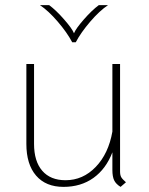

<svg xmlns="http://www.w3.org/2000/svg" viewBox="-20 -720 582 750"><path d="M472 -8 451 10Q433 -1 426 -15.5Q419 -30 419 -56V-125Q394 -60 345 -25Q296 10 228 10Q159 10 121 -34Q83 -78 83 -158V-470H113V-158Q113 -90 145 -53Q177 -16 236 -16Q304 -16 354 -68Q404 -120 419 -206V-470H449V-50Q449 -36 453.5 -28Q458 -20 472 -8ZM136 -700H172Q199 -680 230.5 -644Q262 -608 269 -590Q276 -608 307.5 -644Q339 -680 366 -700H402Q369 -678 332.5 -635.5Q296 -593 276 -555H262Q242 -593 205.5 -635.5Q169 -678 136 -700Z"/></svg>

Font: KoHo ExtraLight
Style: Regular
Weight: 275
Version: Version 1.000; ttfautohint (v1.6)